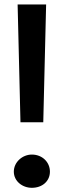

<svg xmlns="http://www.w3.org/2000/svg" viewBox="-20 -647 288 875"><path d="M125.2 57.4C81.9 57.4 43 92 43 135.3C43 178.6 81.9 208.9 125.2 208.9C172.8 208.9 207.5 178.6 207.5 135.3C207.5 92 172.8 57.4 125.2 57.4ZM190.2 -626.6H60.3L73.3 -89.8H177.2Z"/></svg>

Font: PleaseOptimize
Style: Demi-Bold
Weight: 600
Version: Version 001.000